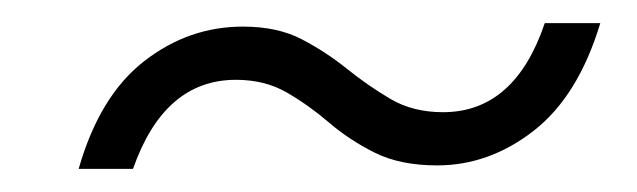

<svg xmlns="http://www.w3.org/2000/svg" viewBox="-20 -409 551 166"><path d="M499 -389Q480 -326 441.5 -296Q403 -266 358 -266Q326 -266 304 -277Q282 -288 264.5 -303Q247 -318 228 -329Q209 -340 184 -340Q122 -340 95 -263H48Q66 -326 104.5 -356Q143 -386 190 -386Q220 -386 241 -375Q262 -364 280 -349.5Q298 -335 317.5 -323.5Q337 -312 363 -312Q425 -312 451 -389Z"/></svg>

Font: Work Sans Light
Style: Italic
Weight: 300
Italic angle: -13°
Designer: Wei Huang
Foundry: Wei Huang
Version: Version 2.010; ttfautohint (v1.8.3)